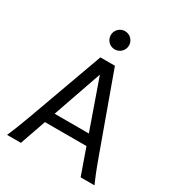

<svg xmlns="http://www.w3.org/2000/svg" viewBox="-215 -1068 1111 1203"><g transform="rotate(30 340.5 -466.5)"><path d="M334.5 -617.7 211.4 -263.7H459ZM19.5 0Q25.9 -14.6 32.7 -30.8Q39.6 -46.9 47.6 -67.1Q55.7 -87.4 65.4 -113.3Q75.2 -139.2 87.9 -173.3L283.2 -712.9H388.2L583.5 -173.3Q595.7 -139.2 605.5 -113.3Q615.2 -87.4 623.5 -67.1Q631.8 -46.9 638.7 -30.8Q645.5 -14.6 651.9 0H551.8L485.4 -188H185.1L119.6 0ZM269.5 -866.7Q269.5 -880.4 274.7 -892.3Q279.8 -904.3 288.8 -913.3Q297.9 -922.4 309.8 -927.5Q321.8 -932.6 335.4 -932.6Q349.1 -932.6 361.1 -927.5Q373 -922.4 382.1 -913.3Q391.1 -904.3 396.2 -892.3Q401.4 -880.4 401.4 -866.7Q401.4 -853 396.2 -841.1Q391.1 -829.1 382.1 -820.1Q373 -811 361.1 -805.9Q349.1 -800.8 335.4 -800.8Q321.8 -800.8 309.8 -805.9Q297.9 -811 288.8 -820.1Q279.8 -829.1 274.7 -841.1Q269.5 -853 269.5 -866.7Z"/></g></svg>

Font: Andika Eur
Style: Regular
Weight: 400
Designer: Victor Gaultney, Annie Olsen, Julie Remington, Don Collingsworth, Eric Hays, Becca Hirsbrunner
Foundry: SIL International
Version: Version 5.000